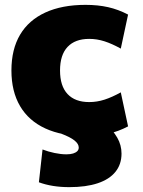

<svg xmlns="http://www.w3.org/2000/svg" viewBox="-20 -550 590 790"><path d="M332 10Q235 10 166.5 -21.5Q98 -53 62.5 -113.5Q27 -174 27 -260Q27 -347 62.5 -407Q98 -467 166.5 -498.5Q235 -530 332 -530Q383 -530 425 -520.5Q467 -511 507 -490L477 -350Q441 -370 410 -380Q379 -390 347 -390Q289 -390 258 -357Q227 -324 227 -260Q227 -196 258 -163Q289 -130 347 -130Q379 -130 410 -140Q441 -150 477 -170L507 -30Q467 -9 425 0.5Q383 10 332 10ZM265 220Q194 220 140 200L155 65Q178 74 204.5 79.5Q231 85 253 85Q270 85 281 81.5Q292 78 298 72Q304 66 304 57Q304 42 286.5 28Q269 14 232 0L407 -50Q445 -14 462.5 16.5Q480 47 480 82Q480 126 455 157Q430 188 382 204Q334 220 265 220Z"/></svg>

Font: M PLUS 1 Thin Black
Style: Regular
Weight: 900
Version: Version 1.001